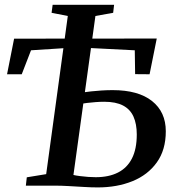

<svg xmlns="http://www.w3.org/2000/svg" viewBox="-20 -790 743 817"><path d="M396 7.5Q369.5 7.5 336.5 5.5Q303.5 3.5 272 1.8Q240.5 0 218 0H90L94 -35.5L176.5 -49L268.5 -722L199.5 -735.5L204 -769.5H465.5L461.5 -735.5L386 -722L292.5 -45.5Q302.5 -43 319.8 -40.8Q337 -38.5 355.2 -37.2Q373.5 -36 387.5 -36Q443 -36 482 -55.8Q521 -75.5 541.5 -115.8Q562 -156 562 -218Q562 -262.5 548 -293.8Q534 -325 503.5 -341Q473 -357 423.5 -357Q406.5 -357 386.8 -355.5Q367 -354 350.8 -352Q334.5 -350 326.5 -348.5L331 -396.5Q347 -399 368 -401.2Q389 -403.5 412.5 -405Q436 -406.5 459.5 -406.5Q568.5 -406.5 627 -360Q685.5 -313.5 685.5 -231.5Q685.5 -152 647.2 -98.8Q609 -45.5 543.5 -19Q478 7.5 396 7.5ZM10 -474 40 -625.5 647 -626 616.5 -474 555 -474.5 553.5 -576 307 -588.5 112 -576 72.5 -474Z"/></svg>

Font: Merriweather 60pt Medium
Style: Italic
Weight: 500
Italic angle: -7.8°
Version: Version 2.101